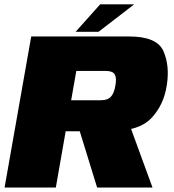

<svg xmlns="http://www.w3.org/2000/svg" viewBox="-32 -838 776 858"><path d="M-11.5 0H217.5L261.5 -251.5H460.5Q589.5 -251.5 645 -310.8Q700.5 -370 713.5 -458Q727 -544.5 698.2 -609.8Q669.5 -675 545 -675H107.5ZM402 0H649.5L533 -318.5L306 -311ZM286 -390 309 -521H441Q472 -521 481 -505Q490 -489 483.5 -455Q478 -421.5 463.5 -405.8Q449 -390 418 -390ZM306 -696H408.5L567.5 -818.5H415.5Z"/></svg>

Font: Anybody Black
Style: Italic
Weight: 900
Italic angle: -10°
Designer: Tyler Finck
Foundry: Etcetera Type Company
Version: Version 1.113;gftools[0.9.25]